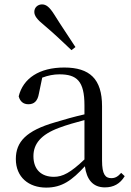

<svg xmlns="http://www.w3.org/2000/svg" viewBox="-20 -838 597 873"><path d="M323 -624C292 -672 259 -720 226 -773C205 -806 190 -818 171 -818C153 -818 136 -805 136 -784C136 -766 149 -749 180 -724C224 -687 264 -649 305 -610ZM457 14C496 14 526 -2 547 -37L531 -52C515 -34 503 -28 486 -28C459 -28 444 -45 444 -108V-355C444 -479 388 -531 272 -531C159 -531 85 -482 65 -400C71 -377 86 -364 109 -364C134 -364 151 -377 157 -413L172 -485C199 -495 224 -500 250 -500C329 -500 364 -470 364 -359V-318C320 -308 273 -295 231 -282C99 -244 52 -193 52 -115C52 -32 111 15 190 15C262 15 307 -18 366 -82C374 -22 402 14 457 14ZM364 -113C301 -53 265 -34 225 -34C169 -34 132 -66 132 -128C132 -183 165 -226 249 -257C283 -270 323 -281 364 -292Z"/></svg>

Font: Noto Serif CJK KR
Style: Regular
Weight: 400
Designer: Ryoko NISHIZUKA 西塚涼子 (kana & ideographs); Frank Grießhammer (Latin, Greek & Cyrillic); Wenlong ZHANG 张文龙 (bopomofo); San
Foundry: Adobe
Version: Version 2.001;hotconv 1.1.0;makeotfexe 2.6.0